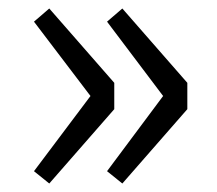

<svg xmlns="http://www.w3.org/2000/svg" viewBox="-20 -507 510 452"><path d="M96 -75 249 -250V-312L96 -487L60 -456L193 -281L60 -104ZM268 -75 421 -250V-312L268 -487L232 -456L364 -281L232 -104Z"/></svg>

Font: Noto Sans CJK JP DemiLight
Style: Regular
Weight: 350
Designer: Ryoko NISHIZUKA (kana & ideographs); Paul D. Hunt (Latin, Greek & Cyrillic); Wenlong ZHANG (bopomofo); Sandoll Communica
Foundry: Adobe Systems Incorporated
Version: Version 1.004;PS 1.004;hotconv 1.0.82;makeotf.lib2.5.63406